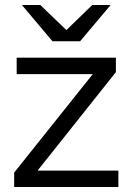

<svg xmlns="http://www.w3.org/2000/svg" viewBox="-20 -752 533 772"><path d="M37 0H456V-66H131L446 -462V-520H47V-454H353L37 -58ZM68 -732 191 -586H302L425 -732H351L247 -631L142 -732Z"/></svg>

Font: Aspekta 350
Style: Regular
Weight: 350
Designer: Ivo Dolenc
Version: Version 2.000